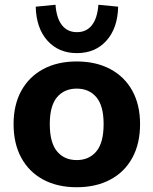

<svg xmlns="http://www.w3.org/2000/svg" viewBox="-20 -775 644 806"><path d="M302 11Q221 11 161.5 -21Q102 -53 69.5 -112.5Q37 -172 37 -254Q37 -335 69.5 -394Q102 -453 161.5 -485Q221 -517 302 -517Q383 -517 443 -485Q503 -453 535.5 -394Q568 -335 568 -254Q568 -172 535.5 -112.5Q503 -53 443 -21Q383 11 302 11ZM302 -103Q354 -103 384.5 -139.5Q415 -176 415 -254Q415 -331 384.5 -367Q354 -403 302 -403Q250 -403 219.5 -367Q189 -331 189 -254Q189 -176 219.5 -139.5Q250 -103 302 -103ZM303 -552Q226 -552 179 -604.5Q132 -657 130 -747L213 -755Q217 -699 240 -669.5Q263 -640 303 -640Q343 -640 366 -669.5Q389 -699 393 -755L476 -747Q474 -657 427 -604.5Q380 -552 303 -552Z"/></svg>

Font: Mulish ExtraBold
Style: Regular
Weight: 800
Designer: Vernon Adams
Foundry: Vernon Adams
Version: Version 3.603; ttfautohint (v1.8.3)